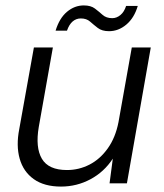

<svg xmlns="http://www.w3.org/2000/svg" viewBox="-20 -676 603 708"><path d="M205 12Q143 12 104.5 -15.5Q66 -43 52.5 -91Q39 -139 51 -200L105 -501H175L123 -208Q110 -132 134.5 -90.5Q159 -49 227 -49Q271 -49 310 -69Q349 -89 377.5 -129Q406 -169 417 -226L466 -501H536L448 0H384L396 -91Q364 -42 313.5 -15Q263 12 205 12ZM185 -563Q199 -609 227 -632.5Q255 -656 289 -656Q315 -656 330 -644.5Q345 -633 358.5 -621Q372 -609 394 -609Q410 -609 424 -620.5Q438 -632 445 -654H488Q475 -610 446 -585.5Q417 -561 382 -561Q356 -561 340.5 -573Q325 -585 312 -596.5Q299 -608 278 -608Q261 -608 248 -597Q235 -586 227 -563Z"/></svg>

Font: DM Sans 17pt Light
Style: Italic
Weight: 300
Italic angle: -10°
Version: Version 4.004;gftools[0.9.30]